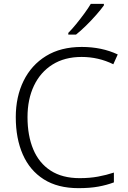

<svg xmlns="http://www.w3.org/2000/svg" viewBox="-20 -968 663 998"><path d="M404 -672Q316 -672 253 -632.5Q190 -593 156.5 -522.5Q123 -452 123 -359Q123 -263 153 -191.5Q183 -120 243.5 -81Q304 -42 394 -42Q446 -42 489.5 -50Q533 -58 572 -71V-20Q535 -6 491 2Q447 10 388 10Q280 10 207.5 -36Q135 -82 98.5 -165Q62 -248 62 -359Q62 -465 102.5 -547.5Q143 -630 219.5 -677Q296 -724 405 -724Q509 -724 592 -685L569 -634Q492 -672 404 -672ZM520 -940Q505 -919 480.5 -891Q456 -863 428 -835.5Q400 -808 375 -788H335V-797Q354 -816 376 -843Q398 -870 418.5 -898Q439 -926 452 -948H520Z"/></svg>

Font: Noto Sans Tamil Light
Style: Regular
Weight: 300
Designer: Jelle Bosma - Monotype Design Team
Foundry: Monotype Imaging Inc.
Version: Version 2.004; ttfautohint (v1.8.4.7-5d5b)